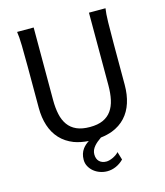

<svg xmlns="http://www.w3.org/2000/svg" viewBox="-132 -813 967 1122"><g transform="rotate(-15 351.5 -251.5)"><path d="M612.8 -712.9Q607.9 -683.6 606.7 -630.1Q605.5 -576.7 605.5 -500.5V-251.5Q605.5 -191.9 589.8 -143.3Q574.2 -94.7 542.2 -60.1Q510.3 -25.4 461.4 -6.3Q429.7 5.4 391.6 9.8Q364.3 28.3 348.6 46.4Q328.6 69.3 328.6 95.2Q328.6 123 344.2 138.4Q359.9 153.8 387.2 153.8Q395 153.8 405.3 151.1Q415.5 148.4 426 143.6Q436.5 138.7 446.3 132.1Q456.1 125.5 462.9 117.2L477.5 166Q456.1 187.5 430.4 198.7Q404.8 210 377.4 210Q355 210 334 202.6Q313 195.3 296.6 181.9Q280.3 168.5 270.3 150.1Q260.3 131.8 260.3 109.9Q260.3 71.8 280.3 44.9Q294.4 25.9 317.9 11.2Q269 7.8 230.5 -6.3Q181.6 -25.4 149.4 -60.1Q117.2 -94.7 101.3 -143.3Q85.4 -191.9 85.4 -251.5V-500.5Q85.4 -572.8 84.2 -628.2Q83 -683.6 78.1 -712.9H178.2V-273.4Q178.2 -225.6 186.5 -187.3Q194.8 -148.9 214.4 -121.8Q233.9 -94.7 266.1 -80.3Q298.3 -65.9 346.7 -65.9Q394 -65.9 425.8 -80.3Q457.5 -94.7 476.8 -121.8Q496.1 -148.9 504.4 -187.3Q512.7 -225.6 512.7 -273.4V-712.9Z"/></g></svg>

Font: Andika FrenchTight
Style: Regular
Weight: 400
Designer: Victor Gaultney, Annie Olsen, Julie Remington, Don Collingsworth, Eric Hays, Becca Hirsbrunner
Foundry: SIL International
Version: Version 5.000 ; Dig1 Dig4Opn Dig7 LnSpcTght